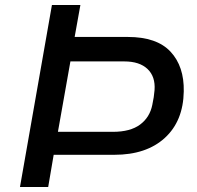

<svg xmlns="http://www.w3.org/2000/svg" viewBox="-20 -749 788 769"><path d="M60 0 188 -729H302L279 -601H492Q608 -601 663 -542Q718 -483 716 -383Q714 -264 640 -196.5Q566 -129 438 -129H195L173 0ZM212 -221H432Q502 -221 541 -250Q580 -279 590 -329Q597 -361 599 -388Q603 -442 571 -472.5Q539 -503 478 -503H262Z"/></svg>

Font: Hubot Sans Medium
Style: Italic
Weight: 500
Italic angle: -10°
Designer: Deni Anggara
Foundry: GitHub
Version: Version 1.001; ttfautohint (v1.8.4.7-5d5b);gftools[0.9.31]